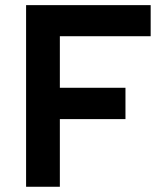

<svg xmlns="http://www.w3.org/2000/svg" viewBox="-20 -713 626 733"><path d="M79.6 0V-693.4H208.5V0ZM79.6 -258.3V-377.9H459V-258.3ZM79.6 -574.7V-693.4H555.2V-574.7Z"/></svg>

Font: Cascadia Code PL
Style: Regular
Weight: 400
Monospace: yes
Designer: Aaron Bell
Foundry: Saja Typeworks
Version: Version 2102.003